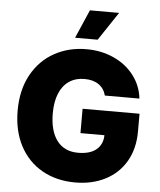

<svg xmlns="http://www.w3.org/2000/svg" viewBox="-61 -982 871 1043"><g transform="rotate(5 374.5 -460.0)"><path d="M390.6 -554.7Q341.8 -554.7 306.6 -531Q271.5 -507.3 252.9 -462.2Q234.4 -417 234.4 -354.5Q234.4 -258.3 274.4 -205.3Q314.5 -152.3 389.6 -152.3Q454.6 -152.3 489 -180.9Q523.4 -209.5 524.4 -259.8H393.6V-392.6H704.1V-295.9Q704.1 -201.7 663.8 -132.6Q623.5 -63.5 551.8 -26.9Q480 9.8 387.7 9.8Q285.6 9.8 207.5 -34.4Q129.4 -78.6 86.2 -160.4Q43 -242.2 43 -352.5Q43 -465.3 88.4 -547.9Q133.8 -630.4 212.2 -673.6Q290.5 -716.8 386.7 -716.8Q468.8 -716.8 536.6 -685.8Q604.5 -654.8 646.5 -599.6Q688.5 -544.4 696.3 -474.6H507.8Q498 -512.7 467.8 -533.7Q437.5 -554.7 390.6 -554.7ZM386.7 -928.7H545.9L442.4 -773.4H319.3Z"/></g></svg>

Font: Pretendard JP Black
Style: Regular
Weight: 900
Designer: Base glyphs from Inter by Rasmus Andersson; Hangeul glyphs from Noto Sans CJK(Source Han Sans) by Jang Soo-young and Kan
Foundry: Kil Hyung-jin
Version: Version 1.309